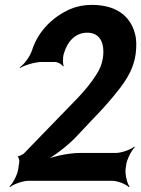

<svg xmlns="http://www.w3.org/2000/svg" viewBox="-20 -741 579 787"><path d="M338 -607C389 -607 410 -566 402 -505C398 -478 389 -457 376 -437C355 -403 330 -373 301 -342L77 -111C73 -108 59 -100 56 -102L53 -98C57 -96 60 -82 59 -77L55 -49C52 -26 33 11 19 23L21 26C35 14 74 0 97 0H438C462 0 497 14 508 26L511 24C501 11 492 -26 495 -50L497 -64C500 -88 519 -125 533 -138L531 -140C516 -128 478 -114 454 -114H307C259 -114 193 -99 159 -83L160 -79C194 -96 254 -140 292 -180L354 -246C397 -290 437 -334 475 -384C503 -422 528 -463 536 -519C540 -550 540 -579 533 -604C512 -681 450 -721 356 -721C324 -721 294 -715 266 -703C202 -674 138 -619 111 -534C102 -508 79 -477 61 -465L62 -462C80 -474 125 -487 151 -487H205C217 -487 234 -477 238 -469L241 -471C237 -479 237 -508 242 -522C257 -573 290 -607 338 -607Z"/></svg>

Font: Asimov
Style: EdgeNarIt
Weight: 500
Designer: Google
Version: Version 2.000980: 2014